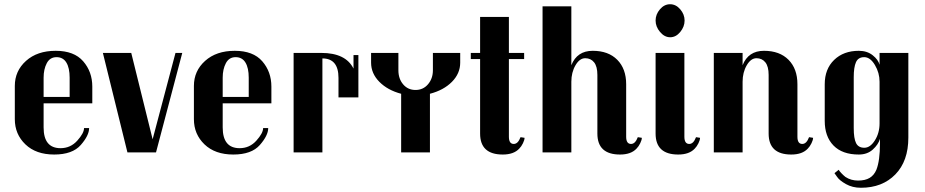

<svg xmlns="http://www.w3.org/2000/svg" viewBox="-20 -720 4371 907"><path d="M416 -232H186V-118Q186 -20 266 -20Q313 -20 345 -55.5Q377 -91 377 -115H401Q401 -80 361.5 -35Q322 10 236 10Q150 10 100 -38Q50 -86 50 -157V-314Q50 -385 103 -432.5Q156 -480 243 -480Q330 -480 373 -430.5Q416 -381 416 -311ZM309 -262V-353Q309 -399 293.5 -424.5Q278 -450 247 -450Q216 -450 201 -421.5Q186 -393 186 -353V-262Z M841 -470 717 0H582L466 -470H600L701 -62L809 -470Z M1262 -232H1032V-118Q1032 -20 1112 -20Q1159 -20 1191 -55.5Q1223 -91 1223 -115H1247Q1247 -80 1207.5 -35Q1168 10 1082 10Q996 10 946 -38Q896 -86 896 -157V-314Q896 -385 949 -432.5Q1002 -480 1089 -480Q1176 -480 1219 -430.5Q1262 -381 1262 -311ZM1155 -262V-353Q1155 -399 1139.5 -424.5Q1124 -450 1093 -450Q1062 -450 1047 -421.5Q1032 -393 1032 -353V-262Z M1673 -260H1579V-352Q1579 -444 1503 -444V0H1367V-470H1498Q1613 -470 1650 -396V-460H1673Z M2154 -424Q2154 -373 2115 -333.5Q2076 -294 2011 -277V0H1875V-277Q1811 -294 1772 -333.5Q1733 -373 1733 -424V-470H1862V-388Q1862 -348 1884.5 -321.5Q1907 -295 1943 -295Q1979 -295 2002 -322Q2025 -349 2025 -388V-470H2154Z M2407 -40Q2427 -40 2439 -72L2458 -69Q2458 -59 2450.5 -43.5Q2443 -28 2433 -18Q2407 10 2355 10Q2248 10 2248 -89V-441H2204V-470H2248V-640H2384V-470H2456V-441H2384V-74Q2384 -40 2407 -40Z M2961 -40Q2981 -40 2993 -72L3012 -69Q3012 -59 3004.5 -43.5Q2997 -28 2987 -18Q2961 10 2909 10Q2802 10 2802 -89V-366Q2802 -406 2786.5 -425.5Q2771 -445 2744.5 -445Q2718 -445 2698.5 -411.5Q2679 -378 2679 -334V0H2543V-690H2679V-412Q2706 -480 2780 -480Q2854 -480 2896 -437.5Q2938 -395 2938 -322V-74Q2938 -40 2961 -40Z M3236 -40Q3256 -40 3268 -72L3287 -69Q3287 -59 3279.5 -43.5Q3272 -28 3262 -18Q3236 10 3184 10Q3077 10 3077 -89V-470H3213V-74Q3213 -40 3236 -40ZM3193.5 -676Q3214 -652 3214 -623Q3214 -594 3193.5 -569Q3173 -544 3146 -544Q3119 -544 3098 -569Q3077 -594 3077 -623Q3077 -652 3097.5 -676Q3118 -700 3145.5 -700Q3173 -700 3193.5 -676Z M3770 -40Q3790 -40 3802 -72L3821 -69Q3821 -59 3813.5 -43.5Q3806 -28 3796 -18Q3770 10 3718 10Q3611 10 3611 -89V-366Q3611 -406 3595.5 -425.5Q3580 -445 3553.5 -445Q3527 -445 3507.5 -411.5Q3488 -378 3488 -334V0H3352V-470H3488V-412Q3515 -480 3589 -480Q3663 -480 3705 -437.5Q3747 -395 3747 -322V-74Q3747 -40 3770 -40Z M4271 -470V-70Q4271 41 4209.5 104Q4148 167 4047 167Q4007 167 3976 149.5Q3945 132 3934 115L3922 98L3942 82Q3945 88 3955 98.5Q3965 109 3974 116Q4000 133 4033.5 133Q4067 133 4088 120.5Q4109 108 4120 82Q4137 39 4137 -44V-64Q4129 -37 4103 -13.5Q4077 10 4037 10Q3959 10 3917.5 -32.5Q3876 -75 3876 -149V-322Q3876 -394 3920.5 -437Q3965 -480 4037 -480Q4076 -480 4102.5 -459Q4129 -438 4135 -414V-470ZM4135 -334Q4135 -376 4113 -413Q4091 -450 4062.5 -450Q4034 -450 4023.5 -426Q4013 -402 4013 -356V-115Q4013 -66 4024 -44Q4035 -22 4063 -22Q4091 -22 4113 -57Q4135 -92 4135 -137Z"/></svg>

Font: Trochut
Style: Bold
Weight: 700
Designer: Andreu Balius
Foundry: Andreu Balius
Version: Version 1.001